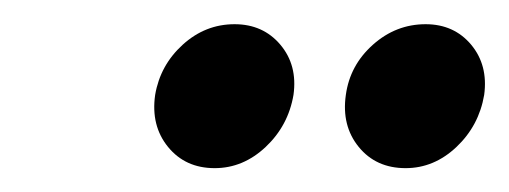

<svg xmlns="http://www.w3.org/2000/svg" viewBox="-20 -746 427 161"><path d="M160 -605Q183.9 -605 202.8 -622.8Q221.7 -640.6 226.1 -666.4Q229.6 -691.3 215.1 -708.5Q200.6 -725.7 176.7 -725.7Q152.1 -725.7 133.2 -708.5Q114.3 -691.3 110.1 -666.4Q106.4 -640.6 120.9 -622.8Q135.4 -605 160 -605ZM320.1 -605Q344 -605 362.8 -622.8Q381.6 -640.6 386 -666.4Q389.4 -691.3 375.1 -708.5Q360.7 -725.7 336.9 -725.7Q312 -725.7 292.7 -708.5Q273.4 -691.3 270 -666.4Q266.3 -640.6 280.8 -622.8Q295.3 -605 320.1 -605Z"/></svg>

Font: Secuela ExtLt
Style: Italic
Weight: 200
Italic angle: -8°
Designer: Fernando Haro
Foundry: deFharo
Version: Version 1.704